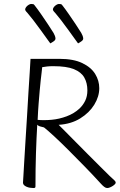

<svg xmlns="http://www.w3.org/2000/svg" viewBox="-20 -936 604 969"><path d="M149 13Q140 13 131 11.5Q122 10 114 6.5Q106 3 101 -2Q96 -7 96 -14Q96 -17 98 -46.5Q100 -76 102.5 -124Q105 -172 109 -230.5Q113 -289 116.5 -350.5Q120 -412 123.5 -469Q127 -526 130 -570.5Q133 -615 134 -639H280Q351 -639 395.5 -617.5Q440 -596 460.5 -562.5Q481 -529 481 -491Q481 -449 456 -408Q431 -367 385 -338.5Q339 -310 276 -306Q287 -295 310.5 -271.5Q334 -248 364 -217.5Q394 -187 426 -155Q458 -123 486 -95Q514 -67 533 -48.5Q552 -30 556 -27Q561 -23 562.5 -19.5Q564 -16 564 -14Q564 -11 560 -6.5Q556 -2 549 2.5Q542 7 534.5 10Q527 13 521 13Q514 13 506 7Q498 1 490 -8Q450 -52 407 -96Q364 -140 324.5 -179.5Q285 -219 253 -248.5Q221 -278 202 -293Q196 -295 184.5 -297.5Q173 -300 168 -307Q164 -240 161.5 -161.5Q159 -83 159 5Q159 9 157 11Q155 13 149 13ZM170 -331Q202 -328 240.5 -331.5Q279 -335 316.5 -349Q354 -363 381 -388Q399 -405 410 -427.5Q421 -450 421 -480Q421 -517 405.5 -544.5Q390 -572 353 -587Q316 -602 249 -602Q230 -602 217.5 -600.5Q205 -599 193 -597Q192 -586 190 -569.5Q188 -553 185.5 -531Q183 -509 180.5 -480Q178 -451 175 -414Q172 -377 170 -331ZM374 -717Q373 -718 359 -737.5Q345 -757 325.5 -784Q306 -811 287.5 -835Q269 -859 260 -869Q256 -873 251.5 -878.5Q247 -884 247 -888Q247 -894 252 -900.5Q257 -907 264.5 -911.5Q272 -916 277 -916Q285 -916 288 -915Q291 -914 294 -910Q309 -891 327 -865Q345 -839 362 -813.5Q379 -788 390 -770Q393 -765 396.5 -756.5Q400 -748 400 -741Q400 -733 388 -725.5Q376 -718 374 -717ZM234 -717Q233 -718 219 -737.5Q205 -757 185.5 -784Q166 -811 147.5 -835Q129 -859 120 -869Q116 -873 111.5 -878.5Q107 -884 107 -888Q107 -894 112 -900.5Q117 -907 124.5 -911.5Q132 -916 137 -916Q145 -916 148 -915Q151 -914 154 -910Q169 -891 187 -865Q205 -839 222 -813.5Q239 -788 250 -770Q253 -765 256.5 -756.5Q260 -748 260 -741Q260 -733 248 -725.5Q236 -718 234 -717Z"/></svg>

Font: Briem Hand Thin
Style: Regular
Weight: 100
Designer: Gunnlaugur SE Briem, Eben Sorkin
Foundry: Sorkin Type Co.
Version: Version 1.003